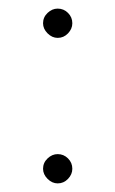

<svg xmlns="http://www.w3.org/2000/svg" viewBox="-20 -414 268 446"><path d="M80 -360Q80 -374 90.5 -384Q101 -394 114 -394Q128 -394 138 -384Q148 -374 148 -360Q148 -347 138 -336.5Q128 -326 114 -326Q101 -326 90.5 -336.5Q80 -347 80 -360ZM80 -22Q80 -36 90.5 -46Q101 -56 114 -56Q128 -56 138 -46Q148 -36 148 -22Q148 -9 138 1.5Q128 12 114 12Q101 12 90.5 1.5Q80 -9 80 -22Z"/></svg>

Font: Arima Madurai Thin
Style: Regular
Weight: 250
Designer: Joana Correia and Natanael Gama
Foundry: NDISCOVER
Version: Version 1.020; ttfautohint (v1.5) -l 7 -r 28 -G 50 -x 13 -D 